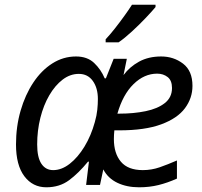

<svg xmlns="http://www.w3.org/2000/svg" viewBox="-20 -786 860 816"><path d="M177 10Q119 10 83.5 -37Q48 -84 48 -172Q48 -248 67.5 -315.5Q87 -383 121.5 -435Q156 -487 202.5 -516.5Q249 -546 303 -546Q351 -546 380 -518.5Q409 -491 425 -453H430L463 -536H519L505 -467Q531 -502 571 -524Q611 -546 665 -546Q718 -546 758 -515.5Q798 -485 798 -421Q798 -369 766 -326Q734 -283 665 -257.5Q596 -232 486 -232H466Q465 -223 464.5 -213Q464 -203 464 -195Q464 -134 494 -98.5Q524 -63 587 -63Q624 -63 658.5 -75Q693 -87 732 -104V-27Q692 -9 653.5 0.5Q615 10 571 10Q519 10 479 -9Q439 -28 419 -66L405 0H346L358 -99H354Q314 -50 273.5 -20Q233 10 177 10ZM479 -303H488Q548 -303 599 -313.5Q650 -324 680.5 -348Q711 -372 711 -412Q711 -444 692.5 -458.5Q674 -473 648 -473Q593 -473 547.5 -428.5Q502 -384 479 -303ZM206 -63Q242 -63 276.5 -90Q311 -117 339 -163Q367 -209 383 -267Q391 -295 393.5 -319.5Q396 -344 396 -365Q396 -412 374.5 -442Q353 -472 315 -472Q278 -472 246 -447.5Q214 -423 189.5 -381Q165 -339 151.5 -285Q138 -231 138 -172Q138 -117 156 -90Q174 -63 206 -63ZM429 -606V-619Q447 -638 467.5 -664Q488 -690 507.5 -717Q527 -744 541 -766H641V-756Q627 -739 599.5 -710Q572 -681 541 -652.5Q510 -624 484 -606Z"/></svg>

Font: Noto IKEA Latin
Style: Italic
Weight: 400
Italic angle: -12°
Designer: Monotype Design Team
Foundry: Monotype Imaging Inc.
Version: Version 1.0